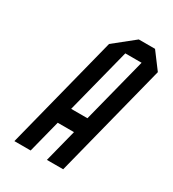

<svg xmlns="http://www.w3.org/2000/svg" viewBox="-165 -760 769 852"><g transform="rotate(30 220.0 -333.5)"><path d="M125 0H41.7L190 -583.3L294.2 -666.7H377.5L440 -583.3L291.7 0H208.3L250.8 -166.7H167.5ZM188.3 -250H271.7L356.7 -583.3H273.3Z"/></g></svg>

Font: Yulong
Style: Italic
Weight: 400
Italic angle: -14.25°
Designer: GGBotNet
Foundry: f0n7.com
Version: 1.00